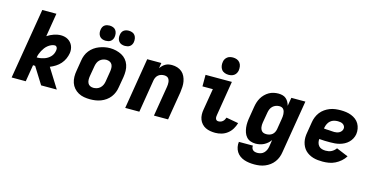

<svg xmlns="http://www.w3.org/2000/svg" viewBox="-90 -1244 3781 1930"><g transform="rotate(15 1800.0 -278.5)"><path d="M39 0 161 -735H308L268 -491Q284 -502 301.5 -510.5Q319 -519 336.5 -525Q354 -531 372.5 -534.5Q391 -538 409 -538Q429 -538 448 -533.5Q467 -529 483 -519.5Q499 -510 511.5 -496Q524 -482 531.5 -465Q539 -448 541.5 -428Q544 -408 541 -388Q536 -358 523 -328.5Q510 -299 488.5 -274.5Q467 -250 439.5 -232.5Q412 -215 382 -203L509 0H346L237 -174Q236 -174 234.5 -174Q233 -174 232 -174Q228 -174 224 -174.5Q220 -175 215 -175L186 0ZM238 -260Q256 -260 273 -263.5Q290 -267 307.5 -272.5Q325 -278 341 -288Q357 -298 370 -311.5Q383 -325 390.5 -341.5Q398 -358 401 -376Q402 -384 402 -392Q402 -400 399 -407Q396 -414 390 -419Q384 -424 376 -424Q357 -424 338.5 -415.5Q320 -407 304.5 -394.5Q289 -382 277 -366Q265 -350 255.5 -332.5Q246 -315 239.5 -297Q233 -279 230 -260Q232 -260 234 -260Q236 -260 238 -260Z M856 8Q824 8 792.5 2.5Q761 -3 734 -18Q707 -33 687 -56Q667 -79 657 -108.5Q647 -138 646.5 -170.5Q646 -203 652 -235L670 -345Q674 -373 684.5 -400Q695 -427 713.5 -450.5Q732 -474 756.5 -491.5Q781 -509 808.5 -519.5Q836 -530 863.5 -535.5Q891 -541 920 -541Q952 -541 983 -533.5Q1014 -526 1041 -512Q1068 -498 1088 -474.5Q1108 -451 1118 -421.5Q1128 -392 1128.5 -359.5Q1129 -327 1124 -295L1105 -185Q1101 -157 1090.5 -130Q1080 -103 1062 -79.5Q1044 -56 1019.5 -38.5Q995 -21 967.5 -10.5Q940 0 912 4Q884 8 856 8ZM859 -112Q877 -112 895.5 -118Q914 -124 928.5 -137.5Q943 -151 951 -168.5Q959 -186 962 -204L980 -314Q983 -333 982.5 -352Q982 -371 974 -386.5Q966 -402 949.5 -410Q933 -418 914 -418Q896 -418 878 -411.5Q860 -405 846 -392Q832 -379 824.5 -361.5Q817 -344 814 -326L795 -216Q792 -197 792.5 -178.5Q793 -160 800.5 -144Q808 -128 824 -120Q840 -112 859 -112ZM1056 -601Q1037 -601 1019.5 -607.5Q1002 -614 991.5 -628.5Q981 -643 978 -661.5Q975 -680 979 -699Q981 -712 987.5 -724.5Q994 -737 1005.5 -745Q1017 -753 1030 -756Q1043 -759 1056 -759Q1075 -759 1092.5 -752.5Q1110 -746 1120.5 -731.5Q1131 -717 1134 -698.5Q1137 -680 1134 -661Q1132 -648 1125 -635.5Q1118 -623 1107 -615Q1096 -607 1082.5 -604Q1069 -601 1056 -601ZM856 -601Q837 -601 819.5 -607.5Q802 -614 791.5 -628.5Q781 -643 778 -661.5Q775 -680 779 -699Q781 -712 787.5 -724.5Q794 -737 805.5 -745Q817 -753 830 -756Q843 -759 856 -759Q875 -759 892.5 -752.5Q910 -746 920.5 -731.5Q931 -717 934 -698.5Q937 -680 934 -661Q932 -648 925 -635.5Q918 -623 907 -615Q896 -607 882.5 -604Q869 -601 856 -601Z M1221 0 1308 -530H1455L1446 -473Q1456 -488 1469 -501Q1482 -514 1498 -523Q1514 -532 1531 -535Q1548 -538 1565 -538Q1594 -538 1621 -529.5Q1648 -521 1668.5 -503.5Q1689 -486 1701 -461Q1713 -436 1718 -409Q1723 -382 1721.5 -353Q1720 -324 1716 -295L1667 0H1520L1572 -314Q1574 -326 1574.5 -338Q1575 -350 1574 -361.5Q1573 -373 1569 -384Q1565 -395 1557.5 -403Q1550 -411 1538.5 -414.5Q1527 -418 1515 -418Q1500 -418 1484 -413.5Q1468 -409 1455 -398.5Q1442 -388 1434.5 -373Q1427 -358 1424 -342L1368 0Z M2159 8Q2132 8 2106 3.5Q2080 -1 2057.5 -12Q2035 -23 2018 -42Q2001 -61 1992 -84.5Q1983 -108 1982 -135Q1981 -162 1986 -188L2023 -410H1915V-530H2189L2130 -169Q2128 -159 2128 -149.5Q2128 -140 2131 -131Q2134 -122 2141.5 -117Q2149 -112 2159 -112Q2171 -112 2182.5 -115.5Q2194 -119 2204 -127.5Q2214 -136 2220 -147Q2226 -158 2230 -169L2357 -146Q2348 -114 2330 -84Q2312 -54 2284.5 -32.5Q2257 -11 2224 -1.5Q2191 8 2159 8ZM2137 -590Q2116 -590 2096 -597.5Q2076 -605 2064 -621.5Q2052 -638 2048.5 -659Q2045 -680 2049 -702Q2051 -717 2059 -730.5Q2067 -744 2079.5 -753.5Q2092 -763 2107.5 -766.5Q2123 -770 2137 -770Q2159 -770 2178.5 -762.5Q2198 -755 2210.5 -738.5Q2223 -722 2226 -701Q2229 -680 2226 -658Q2223 -643 2215.5 -629.5Q2208 -616 2195 -606.5Q2182 -597 2167 -593.5Q2152 -590 2137 -590Z M2621 213Q2593 213 2566 209.5Q2539 206 2514 197.5Q2489 189 2468 173.5Q2447 158 2433.5 136.5Q2420 115 2414.5 88Q2409 61 2413 34H2559Q2557 47 2561 59Q2565 71 2574 79Q2583 87 2595.5 90Q2608 93 2621 93Q2639 93 2657 87Q2675 81 2688.5 67Q2702 53 2709.5 36Q2717 19 2720 1L2731 -70Q2731 -70 2731 -70Q2731 -70 2731 -70Q2718 -51 2700.5 -36Q2683 -21 2663 -11Q2643 -1 2621.5 3.5Q2600 8 2578 8Q2551 8 2525.5 -1Q2500 -10 2483 -29.5Q2466 -49 2457.5 -74Q2449 -99 2446 -125.5Q2443 -152 2445 -180Q2447 -208 2452 -235L2470 -345Q2474 -370 2481.5 -394Q2489 -418 2502 -440.5Q2515 -463 2534 -482Q2553 -501 2575.5 -514Q2598 -527 2623 -532.5Q2648 -538 2673 -538Q2695 -538 2716 -532.5Q2737 -527 2752.5 -513.5Q2768 -500 2778 -481.5Q2788 -463 2793 -443L2808 -530H2954L2863 20Q2859 48 2849 74.5Q2839 101 2821.5 124.5Q2804 148 2780.5 165.5Q2757 183 2730 194Q2703 205 2675.5 209Q2648 213 2621 213ZM2659 -112Q2675 -112 2691 -116.5Q2707 -121 2720 -131.5Q2733 -142 2740.5 -157Q2748 -172 2751 -188L2769 -298Q2771 -311 2772.5 -324.5Q2774 -338 2773 -351Q2772 -364 2769 -376Q2766 -388 2758.5 -398.5Q2751 -409 2739.5 -413.5Q2728 -418 2714 -418Q2696 -418 2678 -411.5Q2660 -405 2646 -392Q2632 -379 2624.5 -361.5Q2617 -344 2614 -326L2595 -216Q2593 -203 2592.5 -190.5Q2592 -178 2594 -166.5Q2596 -155 2601 -144Q2606 -133 2614.5 -125.5Q2623 -118 2634.5 -115Q2646 -112 2659 -112Z M3277 8Q3252 8 3226.5 5.5Q3201 3 3177.5 -4Q3154 -11 3133 -23Q3112 -35 3095.5 -51.5Q3079 -68 3068 -89.5Q3057 -111 3051.5 -135Q3046 -159 3046.5 -184.5Q3047 -210 3052 -235L3070 -345Q3074 -373 3085 -400.5Q3096 -428 3114 -451.5Q3132 -475 3157 -492.5Q3182 -510 3209.5 -520.5Q3237 -531 3265 -534.5Q3293 -538 3321 -538Q3350 -538 3378 -534Q3406 -530 3431.5 -520Q3457 -510 3478.5 -493.5Q3500 -477 3513.5 -453.5Q3527 -430 3532 -402Q3537 -374 3533 -346Q3529 -322 3517 -299Q3505 -276 3486.5 -258Q3468 -240 3445 -228Q3422 -216 3397.5 -209.5Q3373 -203 3349 -201Q3325 -199 3301 -199Q3272 -199 3243.5 -199.5Q3215 -200 3186 -203Q3184 -183 3189 -164Q3194 -145 3206.5 -131Q3219 -117 3238 -111.5Q3257 -106 3277 -106Q3292 -106 3307 -108.5Q3322 -111 3336 -118Q3350 -125 3362 -135.5Q3374 -146 3383 -159L3506 -108Q3488 -79 3461.5 -56Q3435 -33 3404.5 -18Q3374 -3 3341.5 2.5Q3309 8 3277 8ZM3313 -310Q3326 -310 3339 -312.5Q3352 -315 3364 -321.5Q3376 -328 3385 -339.5Q3394 -351 3396 -364Q3399 -378 3392.5 -391Q3386 -404 3374.5 -411.5Q3363 -419 3349 -421.5Q3335 -424 3321 -424Q3301 -424 3280.5 -418.5Q3260 -413 3244 -399Q3228 -385 3219 -366Q3210 -347 3206 -327L3205 -317Q3218 -315 3231.5 -314.5Q3245 -314 3258.5 -313.5Q3272 -313 3285.5 -311.5Q3299 -310 3313 -310Z"/></g></svg>

Font: Iosevka Curly Heavy Extended
Style: Italic
Weight: 900
Width: 7
Italic angle: -9°
Monospace: yes
Designer: Belleve Invis
Foundry: Belleve Invis
Version: Version 11.1.0; ttfautohint (v1.8.3)